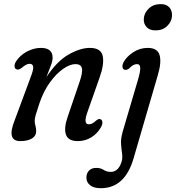

<svg xmlns="http://www.w3.org/2000/svg" viewBox="-20 -696 880 960"><path d="M62.5 -349.5Q53.5 -352.5 52.8 -364.2Q52 -376 60.5 -389.5Q80.5 -420 114.8 -438.2Q149 -456.5 184.5 -456.5Q243 -456.5 243 -407.5Q243 -391 234.5 -368.8Q226 -346.5 212 -310.5Q265 -390.5 323.2 -423.5Q381.5 -456.5 429 -456.5Q485.5 -456.5 493.8 -415Q502 -373.5 476.5 -304L417.5 -136.5Q395 -74.5 424 -74.5Q432.5 -74.5 440.8 -78.5Q449 -82.5 461 -93.5Q474.5 -104.5 483 -99.5Q490.5 -96.5 491.8 -85.8Q493 -75 485 -60Q466.5 -27.5 436 -9Q405.5 9.5 369 9.5Q321.5 9.5 310 -22.2Q298.5 -54 318 -111L379 -290Q394.5 -336 389.2 -355.8Q384 -375.5 357.5 -375.5Q330 -375.5 295.8 -351.8Q261.5 -328 229.5 -284Q197.5 -240 177 -179Q163 -137 158.2 -120.2Q153.5 -103.5 153.5 -92Q153.5 -79.5 157.2 -67Q161 -54.5 161 -39.5Q161 -16.5 139.5 -3.5Q118 9.5 81 9.5Q11.5 9.5 53.5 -95L132.5 -308Q147.5 -346 146 -361.5Q144.5 -377 128 -377Q111.5 -377 88.5 -356.5Q72.5 -344.5 62.5 -349.5ZM757.5 -544Q728.5 -544 713 -560.5Q697.5 -577 699 -602Q700.5 -630.5 723.5 -653Q746.5 -675.5 783.5 -675.5Q812.5 -675.5 827 -658.8Q841.5 -642 840 -616Q838.5 -588 816 -566Q793.5 -544 757.5 -544ZM769 -320 647.5 97Q604 245 484 245Q448.5 245 430.2 230Q412 215 412 192Q412 170.5 425 157Q438 143.5 461.5 143.5Q483 143.5 498.2 153.5Q513.5 163.5 534.5 163.5Q551 163.5 565.2 151.8Q579.5 140 588.5 111Q593.5 91.5 590.2 70.5Q587 49.5 585.2 23.5Q583.5 -2.5 593.5 -38L670 -297.5Q681 -334 681.2 -354.8Q681.5 -375.5 665 -375.5Q646 -375.5 626 -354Q613.5 -344 602 -347.5Q594.5 -350 592.5 -360.2Q590.5 -370.5 598 -385Q611.5 -411.5 645 -434Q678.5 -456.5 718.5 -456.5Q767 -456.5 777.8 -421Q788.5 -385.5 769 -320Z"/></svg>

Font: Fraunces 72pt SuperSoft
Style: Italic
Weight: 400
Italic angle: -16°
Version: Version 1.000;[b76b70a41]